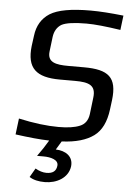

<svg xmlns="http://www.w3.org/2000/svg" viewBox="-59 -702 643 965"><g transform="rotate(5 262.5 -219.5)"><path d="M350 -372H272C207 -372 164 -381 171 -437L180 -511C184 -540 197 -561 218 -574C240 -586 282 -592 344 -592C386 -592 443 -586 516 -575L525 -648C461 -655 406 -659 359 -659C262 -659 194 -647 154 -622C115 -597 92 -559 86 -508L79 -456C66 -343 115 -300 235 -300H311C382 -300 418 -287 410 -224L400 -140C396 -109 381 -88 356 -78C330 -67 294 -62 248 -62C191 -62 124 -70 47 -87L37 -6C104 3 161 9 208 10C192 37 174 65 154 92H187C222 92 264 102 260 133C257 160 240 173 208 173C190 173 171 167 152 156L126 201C146 214 172 220 204 220C263 220 321 189 329 130C335 79 294 53 245 52L271 9C342 6 395 -10 432 -37C469 -64 491 -109 499 -173L505 -220C519 -336 474 -372 350 -372Z"/></g></svg>

Font: Gamestation Display
Style: Italic
Weight: 400
Designer: Jonas Hecksher
Foundry: Jonas Hecksher, Playtypeª, e-types AS
Version: Version 1.003